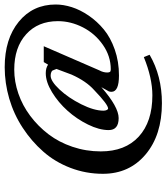

<svg xmlns="http://www.w3.org/2000/svg" viewBox="36 -752 732 845"><g transform="rotate(-90 402.5 -330.0)"><path d="M370.6 16.1Q230 16.1 144.8 -55.7Q59.6 -127.4 59.6 -243.7Q59.6 -318.4 85.7 -386.5Q111.8 -454.6 157.5 -506.3Q203.1 -558.1 262.5 -596.9Q321.8 -635.7 390.4 -655.8Q459 -675.8 528.8 -675.8Q653.3 -675.8 729 -613.8Q804.7 -551.8 804.7 -451.2Q804.7 -417.5 793 -380.4Q781.2 -343.3 755.9 -306.2Q730.5 -269 694.8 -239.5Q659.2 -210 606.4 -191.4Q553.7 -172.9 492.2 -172.9Q420.4 -172.9 420.4 -206.1Q420.4 -212.9 422.6 -218Q424.8 -223.1 437 -243.7Q439.5 -248 440.9 -250.5Q354 -174.3 304.7 -174.3Q252 -174.3 252 -218.3Q252 -259.8 276.4 -309.3Q300.8 -358.9 337.2 -399.4Q373.5 -439.9 418.7 -467.5Q463.9 -495.1 502.4 -495.1Q525.4 -495.1 540 -484.9L551.3 -503.9H621.1L515.1 -259.8Q505.4 -242.2 505.4 -224.6Q505.4 -216.3 508.1 -212.6Q510.7 -209 519.5 -209Q577.1 -209 626.7 -243.4Q676.3 -277.8 703.9 -331.3Q731.4 -384.8 731.4 -441.9Q731.4 -529.3 673.6 -581.5Q615.7 -633.8 518.1 -633.8Q465.3 -633.8 412.8 -615.7Q360.4 -597.7 314.7 -563.5Q269 -529.3 233.9 -483.4Q198.7 -437.5 178.5 -377.7Q158.2 -317.9 158.2 -252.9Q158.2 -145.5 223.4 -85.7Q288.6 -25.9 404.8 -25.9Q481 -25.9 573.2 -63.5L583.5 -38.1Q490.2 16.1 370.6 16.1ZM346.7 -220.7Q364.3 -220.7 428.2 -282.2Q467.3 -316.9 496.1 -381.3L521 -447.8Q520 -449.7 517.6 -456.8Q515.1 -463.9 513.7 -466.1Q512.2 -468.3 506.3 -470.9Q500.5 -473.6 491.2 -473.6Q467.3 -473.6 430.7 -434.6Q394 -395.5 365.7 -339.1Q337.4 -282.7 337.4 -240.7Q337.4 -232.9 340.3 -226.8Q343.3 -220.7 346.7 -220.7Z"/></g></svg>

Font: Elstob 10pt
Style: Bold Italic
Weight: 700
Italic angle: -20°
Designer: Peter S. Baker
Version: Version 1.015